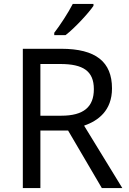

<svg xmlns="http://www.w3.org/2000/svg" viewBox="-20 -964 662 984"><path d="M459 -934V-944H353C330 -899 287 -833 258 -796V-784H316C363 -820 434 -897 459 -934ZM294 -714H97V0H187V-295H329L502 0H607L411 -320C483 -345 554 -397 554 -511C554 -647 471 -714 294 -714ZM289 -636C406 -636 461 -600 461 -507C461 -417 410 -371 294 -371H187V-636Z"/></svg>

Font: Noto Sans EgyptHiero
Style: Regular
Weight: 400
Designer: Monotype Design Team
Foundry: Monotype Imaging Inc.
Version: Version 2.002